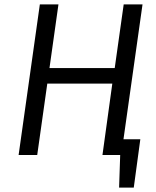

<svg xmlns="http://www.w3.org/2000/svg" viewBox="-20 -708 712 877"><path d="M544 -72H621L591 149H524L529 0H448L493 -326H196L150 0H65L162 -688H247L206 -397H504L545 -688H631Z"/></svg>

Font: FiraGO Book
Style: Italic
Weight: 350
Italic angle: -8°
Designer: bBox Type GmbH
Foundry: bBox Type GmbH
Version: Version 1.001